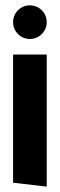

<svg xmlns="http://www.w3.org/2000/svg" viewBox="-20 -606 226 724"><path d="M92.8 -585.9C57.6 -585.9 29.3 -557.6 29.3 -522.5C29.3 -487.3 57.6 -459 92.8 -459C127.9 -459 156.2 -487.3 156.2 -522.5C156.2 -557.6 127.9 -585.9 92.8 -585.9ZM29.3 83 156.2 97.7V-400.4H29.3Z"/></svg>

Font: Saman Dere
Style: Regular
Weight: 400
Designer: Tuna Ça_lar Gümü_
Foundry: Tuna Ça_lar Gümü_
Version: Version 1.001;hotconv 1.0.109;makeotfexe 2.5.65596